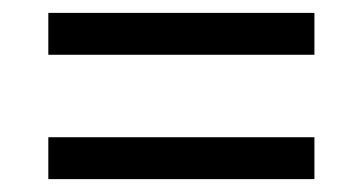

<svg xmlns="http://www.w3.org/2000/svg" viewBox="-20 -506 563 298"><path d="M55 -486H468V-421H55ZM55 -293H468V-228H55Z"/></svg>

Font: Noto Serif Sinhala SemiCondensed SemiBold
Style: Regular
Weight: 600
Width: 4
Designer: Jelle Bosma - Monotype Design Team
Foundry: Monotype Imaging Inc.
Version: Version 2.007; ttfautohint (v1.8.4.7-5d5b)